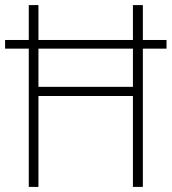

<svg xmlns="http://www.w3.org/2000/svg" viewBox="-20 -734 675 754"><path d="M93 0V-543H0V-577H93V-714H131V-577H502V-714H541V-577H634V-543H541V0H502V-357H131V0ZM131 -393H502V-543H131Z"/></svg>

Font: Noto Sans Gurmukhi SemiCondensed ExtraLight
Style: Regular
Weight: 200
Width: 4
Designer: Jelle Bosma - Monotype Design Team
Foundry: Monotype Imaging Inc.
Version: Version 2.004; ttfautohint (v1.8.4.7-5d5b)